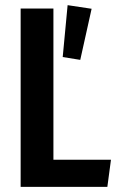

<svg xmlns="http://www.w3.org/2000/svg" viewBox="-20 -724 457 744"><path d="M187 -105H410L396 0H60V-691H187ZM335 -690 242 -704 223 -503 291 -492Z"/></svg>

Font: Fira Sans Compressed Medium
Style: Regular
Weight: 500
Width: 1
Designer: bBox Type GmbH & Carrois Corporate GbR & Edenspiekermann AG
Foundry: bBox Type GmbH & Carrois Corporate GbR & Edenspiekermann AG
Version: Version 4.301